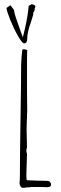

<svg xmlns="http://www.w3.org/2000/svg" viewBox="-20 -884 289 917"><path d="M73 -10Q75 -16 75 -43Q75 -135 78 -316Q81 -496 81 -576L83 -612L86 -642Q86 -649 93 -649Q98 -649 107 -646L110 -645Q110 -623 109 -605V-566V-457Q110 -409 110 -348Q109 -343 109 -326L108 -305Q107 -285 107 -264Q107 -241 108 -222L109 -179L106 -171L107 -172Q107 -169 106 -168V-164Q106 -156 109 -150L106 -54V-48Q106 -31 107 -28Q107 -23 112 -23L164 -21Q187 -21 195.5 -20.5Q204 -20 206 -20H209Q214 -20 219 -14.5Q224 -9 224 -3Q224 9 208 10Q191 9 125 9L127 10Q117 10 108 11Q100 13 90 13Q76 13 73 -10ZM11 -846 30 -859 47 -836Q47 -828 55 -802Q65 -774 74.5 -746Q84 -718 89 -706Q112 -793 117 -856L131 -864Q149 -861 149 -852Q149 -851 145 -841L146 -836L138 -821L139 -815L128 -779Q110 -731 110 -698Q110 -677 95 -677Q86 -677 66 -712Q46 -747 29 -789Q12 -831 11 -846Z"/></svg>

Font: Amatic SC
Style: Regular
Weight: 400
Designer: Multiple Designers
Foundry: Vernon Adams
Version: Version 2.505